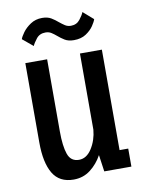

<svg xmlns="http://www.w3.org/2000/svg" viewBox="-79 -730 608 798"><g transform="rotate(-10 225.0 -331.0)"><path d="M167.5 11.5Q107.5 11.5 80.2 -34.2Q53 -80 53 -164.5V-500H145V-195Q145 -134 156.8 -99.8Q168.5 -65.5 203.5 -65.5Q235.5 -65.5 257.5 -100Q279.5 -134.5 283.5 -178.5V-500H376V-76H412.5V0H298L288 -70.5Q269 -35.5 238.5 -12Q208 11.5 167.5 11.5ZM269 -559Q245.5 -559 230.2 -568.5Q215 -578 203 -588.5Q192.5 -597.5 182 -604.2Q171.5 -611 157.5 -611Q132.5 -611 118.8 -593.5Q105 -576 100 -564L56 -600.5Q59 -610.5 71.5 -627.8Q84 -645 105 -659Q126 -673 154 -673Q177 -673 192.2 -663.8Q207.5 -654.5 220 -643.5Q231 -634.5 242 -627.2Q253 -620 267 -620Q291 -620 305 -637.8Q319 -655.5 323.5 -668L366.5 -630.5Q363.5 -620 352 -603Q340.5 -586 320 -572.5Q299.5 -559 269 -559Z"/></g></svg>

Font: Trispace Condensed
Style: Regular
Weight: 400
Width: 3
Designer: Tyler Finck
Foundry: Etcetera Type Company
Version: Version 1.210; ttfautohint (v1.8.3)